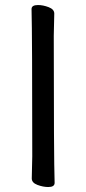

<svg xmlns="http://www.w3.org/2000/svg" viewBox="-20 -731 344 767"><path d="M172.9 16.1Q151.9 16.1 129.4 7.6Q106.9 -1 106.9 -18.1L108.9 -106.9Q108.9 -588.9 106 -694.8Q106 -710.9 131.8 -710.9Q151.9 -710.9 174.3 -702.4Q196.8 -693.8 196.8 -676.8L194.8 -587.9Q194.8 -106 198.2 0Q197.8 16.1 172.9 16.1Z"/></svg>

Font: LXGW WenKai Screen R
Style: Regular
Weight: 400
Designer: Fontworks Inc.
Version: Version 1.235;May 31, 2022